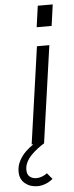

<svg xmlns="http://www.w3.org/2000/svg" viewBox="-97 -728 375 972"><g transform="rotate(-5 90.5 -242.0)"><path d="M42 0 112 -493H175L105 0ZM119 -589 134 -697H210L195 -589ZM53 213Q16 213 -10 191.5Q-36 170 -36 132Q-36 102 -22.5 76.5Q-9 51 12 31Q33 11 55 -3L105 0Q88 10 70.5 23.5Q53 37 37.5 53Q22 69 13 87.5Q4 106 4 126Q4 150 18 161Q32 172 51 172Q65 172 79 167Q93 162 106 152L132 183Q115 197 94.5 205Q74 213 53 213Z"/></g></svg>

Font: Hanken Grotesk Light
Style: Italic
Weight: 300
Italic angle: -8°
Designer: Alfredo Marco Pradil
Foundry: Hanken Design Co.
Version: Version 3.013